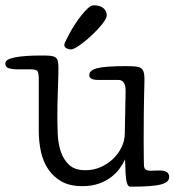

<svg xmlns="http://www.w3.org/2000/svg" viewBox="-41 -681 657 723"><path d="M361 -623Q361 -612 344 -590.5Q327 -569 304.5 -548Q282 -527 259.5 -511Q237 -495 226 -495Q218 -495 209.5 -499Q201 -503 201 -513Q201 -515 206.5 -527Q212 -539 221 -555.5Q230 -572 242 -590.5Q254 -609 266.5 -624.5Q279 -640 290.5 -650.5Q302 -661 312 -661Q335 -661 348 -650.5Q361 -640 361 -623ZM432 -339Q432 -380 405 -380H329Q295 -380 295 -398Q295 -417 326.5 -424.5Q358 -432 430 -432Q452 -432 466 -431Q480 -430 488 -425.5Q496 -421 499.5 -411Q503 -401 503 -383Q503 -372 502.5 -357Q502 -342 501.5 -316Q501 -290 500.5 -251.5Q500 -213 500 -156Q500 -106 500.5 -85Q501 -64 501 -60Q501 -49 506.5 -43.5Q512 -38 529 -38Q533 -38 538.5 -38.5Q544 -39 560 -39Q596 -39 596 -15Q596 -5 589 2Q582 9 565 13.5Q548 18 520 20Q492 22 450 22Q439 22 435 0Q431 -22 430 -81Q423 -65 410 -47Q397 -29 377.5 -14Q358 1 331 10.5Q304 20 269 20Q222 20 191 2.5Q160 -15 140.5 -44Q121 -73 113 -110.5Q105 -148 105 -187V-382Q105 -405 100.5 -412.5Q96 -420 73 -420H20Q5 -420 -8 -424Q-21 -428 -21 -442Q-21 -458 15.5 -465Q52 -472 115 -472Q135 -472 147.5 -471Q160 -470 167 -465.5Q174 -461 176.5 -452Q179 -443 179 -427Q179 -414 178.5 -392Q178 -370 177 -344Q176 -318 175.5 -291.5Q175 -265 175 -243Q175 -211 176.5 -175.5Q178 -140 188 -110Q198 -80 219.5 -60Q241 -40 281 -40Q311 -40 337.5 -51.5Q364 -63 384.5 -82.5Q405 -102 417 -127Q429 -152 429 -180Z"/></svg>

Font: Life Savers
Style: Bold
Weight: 700
Designer: Pablo Impallari, Rodrigo Fuenzalida, Brenda Gallo
Foundry: Pablo Impallari, Rodrigo Fuenzalida, Brenda Gallo
Version: Version 3.001; ttfautohint (v0.95) -l 8 -r 50 -G 200 -x 14 -